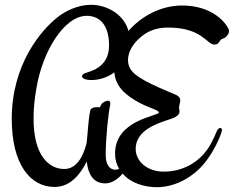

<svg xmlns="http://www.w3.org/2000/svg" viewBox="-20 -719 975 801"><path d="M739 -696C651 -696 569 -651 516 -590C495 -665 419 -699 360 -699C305 -699 252 -673 220 -647C150 -592 29 -449 29 -223C29 -35 105 61 208 61C267 61 310 18 342 -45C347 4 367 46 419 46C447 46 472 28 492 5C524 45 584 62 634 62C721 62 802 9 847 -57C882 -105 906 -166 906 -177C906 -182 903 -185 899 -185C894 -185 888 -181 885 -173C870 -137 857 -113 848 -100C807 -40 742 -3 663 -3C594 -3 546 -46 546 -98C546 -176 638 -204 675 -217C701 -225 729 -234 729 -254C729 -259 727 -264 727 -269C727 -280 732 -291 732 -300C732 -309 728 -318 708 -326C665 -345 561 -384 530 -423C519 -436 514 -451 514 -468C514 -497 529 -529 558 -556C591 -588 629 -604 681 -604C824 -604 842 -533 875 -533C885 -533 892 -538 897 -548C905 -561 918 -556 926 -569C931 -577 935 -578 935 -586C935 -589 936 -594 933 -599C923 -622 868 -696 739 -696ZM421 -72C421 -141 432 -251 440 -282V-288C440 -296 436 -299 431 -299C421 -299 405 -290 402 -282L399 -276C398 -273 395 -271 394 -271C391 -271 388 -272 387 -272C376 -272 370 -271 366 -268L360 -265C350 -255 345 -144 341 -120C325 -59 296 -14 248 -14C184 -14 120 -70 120 -224C120 -260 123 -302 132 -351C156 -500 246 -653 342 -653C386 -653 435 -626 435 -529C435 -436 355 -421 335 -414C327 -411 322 -405 322 -401C322 -393 335 -385 362 -385C387 -385 425 -393 457 -417C462 -358 503 -322 562 -290C602 -269 643 -259 643 -250C643 -234 460 -221 460 -78C460 -54 466 -33 477 -15C472 -12 466 -11 460 -11C441 -11 421 -28 421 -72Z"/></svg>

Font: Engagement
Style: Regular
Weight: 400
Designer: Astigmatic (AOETI)
Foundry: Astigmatic (AOETI)
Version: Version 1.000